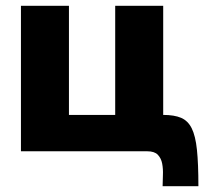

<svg xmlns="http://www.w3.org/2000/svg" viewBox="-20 -520 716 660"><path d="M52 -500H217V-125H376V-500H541V-125Q579 -125 602.5 -115Q626 -105 639 -79Q652 -53 657 -5Q662 43 662 120H539Q539 103 540 82Q541 61 537.5 42.5Q534 24 522.5 12Q511 0 486 0H52Z"/></svg>

Font: Moderustic
Style: Bold
Weight: 700
Designer: Tural Alisoy
Foundry: TAFT Foundry
Version: Version 2.120